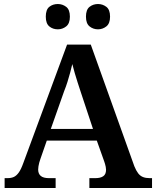

<svg xmlns="http://www.w3.org/2000/svg" viewBox="-20 -936 777 956"><path d="M3 0V-49H17Q36 -49 49 -55Q62 -61 73.5 -77Q85 -93 96 -124L314 -714H432L649 -108Q658 -86 668 -73Q678 -60 692 -54.5Q706 -49 725 -49H737V0H425V-49H455Q480 -49 494 -58.5Q508 -68 508 -91Q508 -98 506.5 -105Q505 -112 503 -119.5Q501 -127 499 -132L462 -236H213L181 -144Q178 -136 175.5 -126.5Q173 -117 171.5 -108Q170 -99 170 -92Q170 -71 183 -60Q196 -49 224 -49H257V0ZM233 -294H443L383 -475Q375 -500 367 -524Q359 -548 352.5 -571Q346 -594 340 -617Q335 -595 329 -573Q323 -551 316 -528.5Q309 -506 299 -481ZM468 -790Q444 -790 426 -804.5Q408 -819 408 -853Q408 -888 426 -902Q444 -916 468 -916Q491 -916 509.5 -902Q528 -888 528 -853Q528 -819 509.5 -804.5Q491 -790 468 -790ZM268 -790Q243 -790 225.5 -804.5Q208 -819 208 -853Q208 -888 225.5 -902Q243 -916 268 -916Q291 -916 309.5 -902Q328 -888 328 -853Q328 -819 309.5 -804.5Q291 -790 268 -790Z"/></svg>

Font: Noto Rashi Hebrew SemiBold
Style: Regular
Weight: 600
Version: Version 1.006